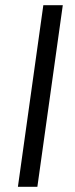

<svg xmlns="http://www.w3.org/2000/svg" viewBox="-20 -720 289 740"><path d="M222 -700 124 0H49L147 -700Z"/></svg>

Font: Pathway Extreme 8pt Thin 12pt Light
Style: Italic
Weight: 300
Italic angle: -8°
Version: Version 1.001;gftools[0.9.26]